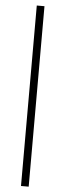

<svg xmlns="http://www.w3.org/2000/svg" viewBox="-64 -837 356 1044"><g transform="rotate(5 114.0 -314.5)"><path d="M93 178V-807H135V178Z"/></g></svg>

Font: Onest Thin
Style: Regular
Weight: 250
Designer: Dmitri Voloshin, Andrey Kudryavtsev
Foundry: Dmitri Voloshin, Andrey Kudryavtsev
Version: Version 1.000;gftools[0.9.33]